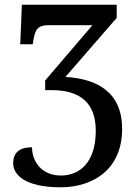

<svg xmlns="http://www.w3.org/2000/svg" viewBox="-20 -556 590 816"><path d="M238 240C373 240 499 166 499 -8C499 -163 395 -221 258 -229L476 -480V-536H73L66 -368H119L122 -386C130 -432 141 -449 188 -449H373L172 -214V-173H199C323 -173 387 -117 387 0C387 135 318 190 239 190C155 190 116 128 116 70C58 70 36 97 36 138C36 186 85 240 238 240Z"/></svg>

Font: Noto Serif Medium
Style: Regular
Weight: 500
Designer: Monotype Design Team
Foundry: Monotype Imaging Inc.
Version: Version 2.013